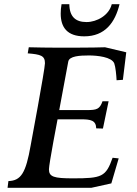

<svg xmlns="http://www.w3.org/2000/svg" viewBox="-20 -894 650 914"><path d="M16 0H415L510 -21C512 -27 545 -140 545 -140L516 -143C484 -52 465 -45 327 -45C237 -45 213 -52 213 -88C213 -113 254 -326 254 -326H366C412 -326 437 -321 438 -283L470 -282L497 -412H468C455 -374 440 -370 394 -370H262L305 -601C310 -627 359 -630 403 -630C443 -630 512 -623 524 -592C530 -576 534 -535 535 -512L565 -514L581 -645L480 -669C423 -667 319 -667 257 -667C206 -667 161 -668 117 -669L112 -640C174 -635 194 -629 194 -593C194 -565 126 -202 126 -202C103 -70 80 -34 20 -32ZM269 -829C269 -764 300 -721 381 -721C480 -721 528 -787 549 -874H512C499 -821 441 -789 392 -789C340 -789 311 -814 310 -874H273C270 -858 269 -843 269 -829Z"/></svg>

Font: KpRoman
Style: SemiboldItalic
Weight: 600
Italic angle: -11°
Version: Version 0.66